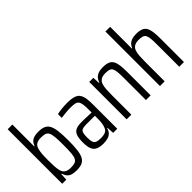

<svg xmlns="http://www.w3.org/2000/svg" viewBox="-32 -1293 1850 1850"><g transform="rotate(-45 893.0 -367.5)"><path d="M255 8Q224 8 199 1.5Q174 -5 157 -23Q140 -41 130 -72H125L121 0H65V-743H129V-446H134Q143 -472 159 -488Q175 -504 199 -511Q223 -518 255 -518Q301 -518 329.5 -506Q358 -494 374 -465Q390 -436 396.5 -384.5Q403 -333 403 -254Q403 -176 396.5 -124.5Q390 -73 373.5 -44Q357 -15 328.5 -3.5Q300 8 255 8ZM233 -50Q268 -50 288.5 -57Q309 -64 320 -84.5Q331 -105 334.5 -146Q338 -187 338 -255Q338 -323 334.5 -364Q331 -405 320 -426Q309 -447 288.5 -453.5Q268 -460 233 -460Q194 -460 171.5 -445.5Q149 -431 141 -398Q134 -373 131.5 -341Q129 -309 129 -255Q129 -203 131 -172.5Q133 -142 139 -115Q147 -81 170 -65.5Q193 -50 233 -50Z M621 8Q575 8 545 -5Q515 -18 501 -50Q487 -82 487 -140Q487 -198 498.5 -230Q510 -262 537.5 -275.5Q565 -289 613 -289Q625 -289 641.5 -289Q658 -289 676.5 -288Q695 -287 714 -286.5Q733 -286 751 -285V-323Q751 -372 746.5 -400Q742 -428 729.5 -441.5Q717 -455 694 -459Q671 -463 634 -463Q618 -463 597.5 -461.5Q577 -460 555 -457.5Q533 -455 511 -452V-504Q544 -511 579 -514.5Q614 -518 652 -518Q694 -518 722.5 -512Q751 -506 769 -493Q787 -480 797.5 -457.5Q808 -435 811.5 -402Q815 -369 815 -325V0H759L755 -72H750Q741 -40 722.5 -22.5Q704 -5 678 1.5Q652 8 621 8ZM639 -47Q665 -47 683.5 -51Q702 -55 715 -65Q728 -75 735 -94Q744 -117 747.5 -143.5Q751 -170 751 -205V-241H630Q597 -241 579.5 -233.5Q562 -226 556 -205Q550 -184 550 -144Q550 -105 557 -84Q564 -63 583.5 -55Q603 -47 639 -47Z M943 0V-510H999L1003 -437H1008Q1016 -463 1031.5 -481Q1047 -499 1072.5 -508.5Q1098 -518 1136 -518Q1179 -518 1206 -507Q1233 -496 1246.5 -472Q1260 -448 1265 -411.5Q1270 -375 1270 -323V0H1206V-303Q1206 -355 1202.5 -386Q1199 -417 1189.5 -433Q1180 -449 1161 -454.5Q1142 -460 1111 -460Q1073 -460 1051.5 -446Q1030 -432 1021 -407Q1012 -382 1009.5 -346Q1007 -310 1007 -265V0Z M1397 0V-743H1461V-447H1466Q1474 -470 1490 -486Q1506 -502 1530.5 -510Q1555 -518 1590 -518Q1633 -518 1660 -507Q1687 -496 1700.5 -472Q1714 -448 1719 -411.5Q1724 -375 1724 -323V0H1660V-303Q1660 -355 1656.5 -386Q1653 -417 1643.5 -433Q1634 -449 1615 -454.5Q1596 -460 1565 -460Q1527 -460 1505.5 -446Q1484 -432 1475 -407Q1466 -382 1463.5 -346Q1461 -310 1461 -265V0Z"/></g></svg>

Font: Saira Condensed
Style: Regular
Weight: 400
Width: 3
Designer: Hector Gatti with collaboration of the Omnibus-Type team
Foundry: Omnibus-Type
Version: Version 1.101